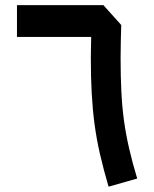

<svg xmlns="http://www.w3.org/2000/svg" viewBox="-20 -717 594 740"><path d="M45.4 -574.7V-697.3H378.4L447.3 -620.6Q446.3 -587.9 445.6 -558.1Q444.8 -528.3 444.8 -492.7Q444.8 -421.4 447.8 -362.8Q450.7 -304.2 458 -251.2Q465.3 -198.2 477.8 -144.3Q490.2 -90.3 508.8 -28.8L398.4 2.4Q378.9 -64 365.5 -122.3Q352.1 -180.7 344.5 -237.8Q336.9 -294.9 333.5 -356.7Q330.1 -418.5 330.1 -492.2Q330.1 -509.3 330.6 -531.2Q331.1 -553.2 331.5 -574.7Z"/></svg>

Font: Estedad-FD SemiBold
Style: Regular
Weight: 600
Designer: Amin Abedi
Version: Version 7.3